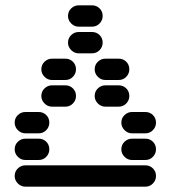

<svg xmlns="http://www.w3.org/2000/svg" viewBox="-20 -710 640 720"><path d="M35 -50Q35 -34 47 -22Q59 -10 75 -10H525Q542 -10 553.5 -22Q565 -34 565 -50Q565 -67 553.5 -78.5Q542 -90 525 -90H75Q59 -90 47 -78.5Q35 -67 35 -50ZM435 -150Q435 -134 447 -122Q459 -110 475 -110H525Q542 -110 553.5 -122Q565 -134 565 -150Q565 -167 553.5 -178.5Q542 -190 525 -190H475Q459 -190 447 -178.5Q435 -167 435 -150ZM35 -150Q35 -134 47 -122Q59 -110 75 -110H125Q142 -110 153.5 -122Q165 -134 165 -150Q165 -167 153.5 -178.5Q142 -190 125 -190H75Q59 -190 47 -178.5Q35 -167 35 -150ZM435 -250Q435 -234 447 -222Q459 -210 475 -210H525Q542 -210 553.5 -222Q565 -234 565 -250Q565 -267 553.5 -278.5Q542 -290 525 -290H475Q459 -290 447 -278.5Q435 -267 435 -250ZM35 -250Q35 -234 47 -222Q59 -210 75 -210H125Q142 -210 153.5 -222Q165 -234 165 -250Q165 -267 153.5 -278.5Q142 -290 125 -290H75Q59 -290 47 -278.5Q35 -267 35 -250ZM335 -350Q335 -334 347 -322Q359 -310 375 -310H425Q442 -310 453.5 -322Q465 -334 465 -350Q465 -367 453.5 -378.5Q442 -390 425 -390H375Q359 -390 347 -378.5Q335 -367 335 -350ZM135 -350Q135 -334 147 -322Q159 -310 175 -310H225Q242 -310 253.5 -322Q265 -334 265 -350Q265 -367 253.5 -378.5Q242 -390 225 -390H175Q159 -390 147 -378.5Q135 -367 135 -350ZM335 -450Q335 -434 347 -422Q359 -410 375 -410H425Q442 -410 453.5 -422Q465 -434 465 -450Q465 -467 453.5 -478.5Q442 -490 425 -490H375Q359 -490 347 -478.5Q335 -467 335 -450ZM135 -450Q135 -434 147 -422Q159 -410 175 -410H225Q242 -410 253.5 -422Q265 -434 265 -450Q265 -467 253.5 -478.5Q242 -490 225 -490H175Q159 -490 147 -478.5Q135 -467 135 -450ZM235 -550Q235 -534 247 -522Q259 -510 275 -510H325Q342 -510 353.5 -522Q365 -534 365 -550Q365 -567 353.5 -578.5Q342 -590 325 -590H275Q259 -590 247 -578.5Q235 -567 235 -550ZM235 -650Q235 -634 247 -622Q259 -610 275 -610H325Q342 -610 353.5 -622Q365 -634 365 -650Q365 -667 353.5 -678.5Q342 -690 325 -690H275Q259 -690 247 -678.5Q235 -667 235 -650Z"/></svg>

Font: Matrix Sans Raster
Style: Regular
Weight: 400
Designer: Brad Neil
Version: Version 1.100